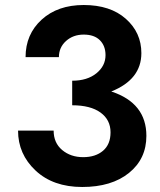

<svg xmlns="http://www.w3.org/2000/svg" viewBox="-20 -732 638 766"><path d="M308 14Q192 14 122 -51.5Q52 -117 52 -211H194Q194 -162 228 -133.5Q262 -105 312 -105Q361 -105 391 -130.5Q421 -156 421 -204Q421 -254 381 -283Q341 -312 268 -312V-410Q328 -410 364.5 -439.5Q401 -469 401 -512Q401 -549 378.5 -571.5Q356 -594 314 -594Q272 -594 243.5 -568.5Q215 -543 215 -504H82Q82 -595 146 -653.5Q210 -712 314 -712Q420 -712 482 -657Q544 -602 544 -520Q544 -415 424 -367Q564 -321 564 -190Q564 -98 494.5 -42Q425 14 308 14Z"/></svg>

Font: Renner*
Style: Semi
Weight: 600
Version: Version 003.000 ; ttfautohint (v0.97) -l 8 -r 50 -G 200 -x 1